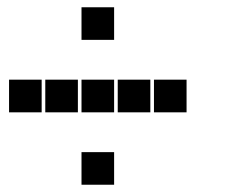

<svg xmlns="http://www.w3.org/2000/svg" viewBox="-20 -615 640 530"><path d="M206 -595Q205 -595 205 -595Q205 -595 205 -594V-506Q205 -505 205 -505Q205 -505 206 -505H294Q295 -505 295 -505Q295 -505 295 -506V-594Q295 -595 295 -595Q295 -595 294 -595ZM6 -395Q5 -395 5 -395Q5 -395 5 -394V-306Q5 -305 5 -305Q5 -305 6 -305H94Q95 -305 95 -305Q95 -305 95 -306V-394Q95 -395 95 -395Q95 -395 94 -395ZM106 -395Q105 -395 105 -395Q105 -395 105 -394V-306Q105 -305 105 -305Q105 -305 106 -305H194Q195 -305 195 -305Q195 -305 195 -306V-394Q195 -395 195 -395Q195 -395 194 -395ZM206 -395Q205 -395 205 -395Q205 -395 205 -394V-306Q205 -305 205 -305Q205 -305 206 -305H294Q295 -305 295 -305Q295 -305 295 -306V-394Q295 -395 295 -395Q295 -395 294 -395ZM306 -395Q305 -395 305 -395Q305 -395 305 -394V-306Q305 -305 305 -305Q305 -305 306 -305H394Q395 -305 395 -305Q395 -305 395 -306V-394Q395 -395 395 -395Q395 -395 394 -395ZM406 -395Q405 -395 405 -395Q405 -395 405 -394V-306Q405 -305 405 -305Q405 -305 406 -305H494Q495 -305 495 -305Q495 -305 495 -306V-394Q495 -395 495 -395Q495 -395 494 -395ZM206 -195Q205 -195 205 -195Q205 -195 205 -194V-106Q205 -105 205 -105Q205 -105 206 -105H294Q295 -105 295 -105Q295 -105 295 -106V-194Q295 -195 295 -195Q295 -195 294 -195Z"/></svg>

Font: Doto Black
Style: Regular
Weight: 900
Version: Version 1.000